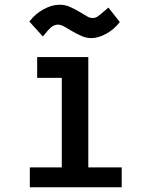

<svg xmlns="http://www.w3.org/2000/svg" viewBox="-20 -791 640 811"><path d="M137 -550H353V-84H494V0H106V-84H241V-168V-462H137ZM278 -663Q256 -676.5 245.5 -681.8Q235 -687 226 -687Q210 -687 197.2 -676.8Q184.5 -666.5 161 -637L104 -700Q129.5 -733 164.2 -752Q199 -771 232 -771Q253.5 -771 273.5 -762.8Q293.5 -754.5 319 -739L337.5 -728Q350.5 -720 356.8 -717.5Q363 -715 372 -715Q382.5 -715 391 -720.5Q399.5 -726 418 -742L438 -759L486 -698Q463 -667.5 429.2 -648.8Q395.5 -630 365 -630Q346 -630 326.5 -638Q307 -646 278 -663Z"/></svg>

Font: JuliaMono
Style: Bold
Weight: 700
Monospace: yes
Designer: cormullion
Foundry: corm
Version: Version 0.055; ttfautohint (v1.8.4)